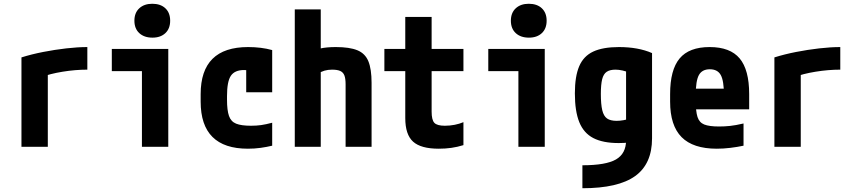

<svg xmlns="http://www.w3.org/2000/svg" viewBox="-20 -780 4540 1020"><path d="M94 -475Q148 -492 209.5 -504Q271 -516 332 -523Q393 -530 444 -530V-410Q380 -410 312.5 -399Q245 -388 199 -370L234 -435V0H94Z M734 0V-402H574V-520H874V0ZM790 -580Q746 -580 720 -604Q694 -628 694 -670Q694 -712 720 -736Q746 -760 789 -760Q833 -760 858.5 -736Q884 -712 884 -670Q884 -628 858.5 -604Q833 -580 790 -580Z M1297 10Q1046 10 1046 -240V-280Q1046 -530 1298 -530Q1368 -530 1426 -514V-290H1288V-495L1360 -390Q1342 -398 1320.5 -403Q1299 -408 1277 -408Q1227 -408 1206.5 -377.5Q1186 -347 1186 -270V-250Q1186 -194 1196.5 -164Q1207 -134 1234.5 -123Q1262 -112 1313 -112Q1343 -112 1367.5 -115.5Q1392 -119 1426 -128V-6Q1397 1 1364.5 5.5Q1332 10 1297 10Z M1816 -332Q1816 -363 1809.5 -379.5Q1803 -396 1787.5 -403Q1772 -410 1744 -410Q1722 -410 1703.5 -404.5Q1685 -399 1647 -380L1614 -496Q1649 -515 1682 -522.5Q1715 -530 1764 -530Q1837 -530 1878.5 -513Q1920 -496 1937 -454.5Q1954 -413 1954 -340V0H1816ZM1546 0V-730H1684V0Z M2311 10Q2216 10 2174.5 -27.5Q2133 -65 2133 -153V-402H2022V-520H2133V-690H2273V-520H2442V-402H2273V-187Q2273 -143 2287.5 -127.5Q2302 -112 2343 -112Q2370 -112 2395.5 -117Q2421 -122 2442 -131V-9Q2410 1 2378 5.5Q2346 10 2311 10Z M2734 0V-402H2574V-520H2874V0ZM2790 -580Q2746 -580 2720 -604Q2694 -628 2694 -670Q2694 -712 2720 -736Q2746 -760 2789 -760Q2833 -760 2858.5 -736Q2884 -712 2884 -670Q2884 -628 2858.5 -604Q2833 -580 2790 -580Z M3074 98Q3199 98 3252.5 67Q3306 36 3306 -35V-462L3337 -390Q3307 -401 3287 -405.5Q3267 -410 3250 -410Q3220 -410 3203 -398.5Q3186 -387 3179 -359Q3172 -331 3172 -281Q3172 -226 3179.5 -194.5Q3187 -163 3205 -150.5Q3223 -138 3256 -138Q3273 -138 3292.5 -141.5Q3312 -145 3341 -152L3375 -30Q3350 -26 3323 -23Q3296 -20 3267 -20Q3183 -20 3132 -46.5Q3081 -73 3057.5 -131Q3034 -189 3034 -284Q3034 -374 3057 -428Q3080 -482 3131.5 -506Q3183 -530 3268 -530Q3371 -530 3444 -498V-45Q3444 91 3354 155.5Q3264 220 3074 220Z M3788 10Q3662 10 3601 -51.5Q3540 -113 3540 -240V-280Q3540 -409 3590.5 -469.5Q3641 -530 3750 -530Q3859 -530 3909.5 -469.5Q3960 -409 3960 -280V-199H3608V-309H3850L3826 -274Q3826 -351 3809 -381.5Q3792 -412 3751 -412Q3710 -412 3693 -381.5Q3676 -351 3676 -274V-246Q3676 -188 3685.5 -158.5Q3695 -129 3721.5 -118.5Q3748 -108 3800 -108Q3829 -108 3858 -111Q3887 -114 3930 -124V-6Q3897 1 3860 5.5Q3823 10 3788 10Z M4094 -475Q4148 -492 4209.5 -504Q4271 -516 4332 -523Q4393 -530 4444 -530V-410Q4380 -410 4312.5 -399Q4245 -388 4199 -370L4234 -435V0H4094Z"/></svg>

Font: M PLUS 1 Code
Style: Bold
Weight: 700
Designer: Coji Morishita
Foundry: UNDERFOREST DESIGN
Version: Version 1.002